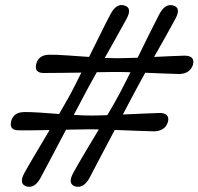

<svg xmlns="http://www.w3.org/2000/svg" viewBox="-20 -722 772 747"><path d="M324.5 -219Q306.5 -218.5 284 -218.2Q261.5 -218 237 -217.5Q208.5 -163.5 181.2 -111.8Q154 -60 137 -28.5Q115 11.5 83.5 3.5Q52.5 -6 73.5 -46.5Q90 -76.5 117 -122Q144 -167.5 173 -216Q138.5 -215.5 107.2 -215Q76 -214.5 55 -215Q14.5 -214 23.5 -250.5Q32.5 -285.5 74 -286Q98 -286.5 134.5 -284Q171 -281.5 210 -278.5Q223 -301 234.5 -321.2Q246 -341.5 255.5 -358.5Q264.5 -376 275 -396.5Q285.5 -417 296.5 -439.5Q255 -439 216.2 -438.5Q177.5 -438 152.5 -438Q112 -437 121 -473.5Q130.5 -508.5 171 -509Q198.5 -509.5 240.5 -506.5Q282.5 -503.5 326.5 -500.5Q350.5 -548.5 372.8 -593.8Q395 -639 410.5 -668Q433.5 -710.5 464.5 -700.5Q495.5 -691.5 472.5 -649Q458 -622 435.2 -581.5Q412.5 -541 387.5 -496.5Q416.5 -495.5 437 -495.5Q453 -495.5 473.2 -496.2Q493.5 -497 515.5 -497.5Q539.5 -546.5 562.2 -592.5Q585 -638.5 600.5 -668Q623.5 -710 654.5 -700.5Q685.5 -691.5 662.5 -649Q648.5 -622.5 626.2 -583Q604 -543.5 579.5 -500.5Q614 -502 645.2 -503.5Q676.5 -505 697.5 -505.5Q739 -505.5 731 -471Q720 -435.5 678 -434Q654.5 -434.5 619 -436Q583.5 -437.5 545 -439Q530 -411.5 516.5 -386.8Q503 -362 492.5 -342Q485 -328 476.2 -311.2Q467.5 -294.5 458 -276.5Q498.5 -278 536.8 -280Q575 -282 600 -282.5Q641.5 -282.5 633.5 -248Q622.5 -212.5 580.5 -211Q553.5 -211.5 511.5 -213.2Q469.5 -215 426.5 -216.5Q398 -163 371 -111.5Q344 -60 327.5 -28.5Q305 11.5 273.5 3.5Q242.5 -5.5 263.5 -46.5Q280 -77 307.5 -123.2Q335 -169.5 364.5 -218.5Q341 -219 324.5 -219ZM302.5 -342Q295 -327.5 286 -310.5Q277 -293.5 267 -275Q287 -273.5 305.5 -273Q324 -272.5 339.5 -272.5Q352 -272.5 366.8 -273Q381.5 -273.5 397.5 -274Q411.5 -297.5 423.8 -319Q436 -340.5 445.5 -358.5Q455 -376 465.5 -397Q476 -418 487.5 -441Q469.5 -441.5 452.8 -441.8Q436 -442 422 -442Q408 -442 391.2 -441.5Q374.5 -441 356.5 -441Q341 -413 327 -387.8Q313 -362.5 302.5 -342Z"/></svg>

Font: Fraunces 9pt S100 SemiBold
Style: Italic
Weight: 600
Italic angle: -16°
Version: Version 1.000; ttfautohint (v1.8.3)